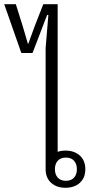

<svg xmlns="http://www.w3.org/2000/svg" viewBox="-71 -877 463 909"><path d="M239 12Q197 12 171 -11.5Q145 -35 145 -76V-649L158 -806H152L83 -626H30L-51 -857H4L36 -755L61 -670H63L94 -755L134 -857H202V-158Q218 -164 239 -164Q281 -164 307 -140.5Q333 -117 333 -76Q333 -35 307 -11.5Q281 12 239 12ZM241 -21Q266 -21 279.5 -36Q293 -51 293 -76Q293 -101 279.5 -116Q266 -131 241 -131Q216 -131 202.5 -116Q189 -101 189 -76Q189 -51 202.5 -36Q216 -21 241 -21Z"/></svg>

Font: IBM Plex Sans Thai Looped Light
Style: Regular
Weight: 300
Designer: Mike Abbink, Paul van der Laan, Pieter van Rosmalen, Ben Mitchell, Mark Frömberg
Foundry: Bold Monday
Version: Version 1.1